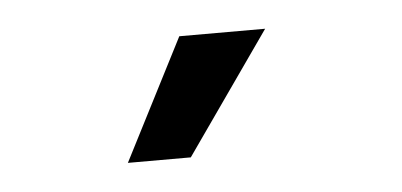

<svg xmlns="http://www.w3.org/2000/svg" viewBox="-27 -786 442 211"><g transform="rotate(-5 194.0 -681.0)"><path d="M107.4 -614.3 175.8 -748H270.5L176.8 -614.3Z"/></g></svg>

Font: Inter Tight
Style: Regular
Weight: 400
Designer: Rasmus Andersson
Foundry: rsms
Version: Version 3.002